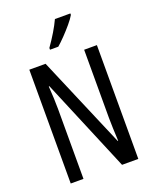

<svg xmlns="http://www.w3.org/2000/svg" viewBox="-170 -1038 908 1132"><g transform="rotate(-20 284.5 -471.5)"><path d="M497 0H395L151 -582H147Q153 -500 153 -438V0H73V-714H175L419 -141H422Q420 -185 418.5 -221.5Q417 -258 417 -286V-714H497ZM414 -934Q402 -913 378 -884.5Q354 -856 327.5 -828.5Q301 -801 280 -783H228V-794Q286 -876 317 -943H414Z"/></g></svg>

Font: Noto Sans Thai ExtCond
Style: Regular
Weight: 400
Width: 2
Designer: Monotype Design Team
Foundry: Monotype Imaging Inc.
Version: Version 2.002; ttfautohint (v1.8.4.7-5d5b)